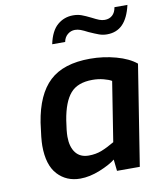

<svg xmlns="http://www.w3.org/2000/svg" viewBox="-85 -829 758 904"><g transform="rotate(-10 293.5 -377.5)"><path d="M76 -177Q76 -209 87 -286Q108 -418 174.5 -480Q241 -542 368 -542Q432 -542 492 -525.5Q552 -509 587 -480L511 0H402L396 -55Q370 -34 320.5 -14Q271 6 226 6Q160 6 118 -39.5Q76 -85 76 -177ZM408 -136 453 -421Q440 -429 415 -435.5Q390 -442 362 -442Q291 -442 256.5 -402Q222 -362 208 -276Q200 -225 200 -199Q200 -150 221.5 -122Q243 -94 284 -94Q318 -94 346 -105Q374 -116 408 -136ZM325 -757Q347 -757 365 -750.5Q383 -744 409 -731Q430 -720 443 -715Q456 -710 469 -710Q491 -710 505.5 -723Q520 -736 524 -761H586Q572 -700 543 -670.5Q514 -641 468 -641Q448 -641 430 -647.5Q412 -654 383 -667Q362 -678 348.5 -683Q335 -688 322 -688Q302 -688 286.5 -675Q271 -662 267 -640H205Q218 -702 250 -729.5Q282 -757 325 -757Z"/></g></svg>

Font: Exo SemiBold
Style: Italic
Weight: 600
Italic angle: -9°
Designer: Natanael Gama
Foundry: Natanael Gama
Version: Version 1.500; ttfautohint (v1.6)